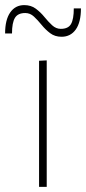

<svg xmlns="http://www.w3.org/2000/svg" viewBox="-48 -732 337 752"><path d="M105 0Q105 -56.5 105 -108.5Q105 -160.5 105 -221V-271Q105 -311.5 105 -348.2Q105 -385 105 -420.8Q105 -456.5 105 -494L135 -495.5Q135 -458 135 -422Q135 -386 135 -349Q135 -312 135 -271V-221Q135 -160.5 135 -108.5Q135 -56.5 135 0ZM193 -588Q167 -588 148.5 -602Q130 -616 115 -634.5Q100 -653 85 -667Q70 -681 51 -681Q22 -681 10.5 -662Q-1 -643 -1 -601H-28Q-28 -654.5 -8 -683.2Q12 -712 47 -712Q73.5 -712 92.2 -698Q111 -684 126 -665.5Q141 -647 156.2 -633Q171.5 -619 190 -619Q219.5 -619 230.2 -638Q241 -657 241 -699H269Q269 -645 248.8 -616.5Q228.5 -588 193 -588Z"/></svg>

Font: Commissioner Thin
Style: Regular
Weight: 100
Designer: Kostas Bartsokas
Foundry: Kostas Bartsokas
Version: Version 1.001;gftools[0.9.23]